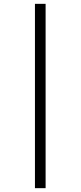

<svg xmlns="http://www.w3.org/2000/svg" viewBox="-20 -889 420 1000"><path d="M217.5 -869V91H162V-869Z"/></svg>

Font: Merriweather 120pt SemiBold
Style: Regular
Weight: 600
Version: Version 2.100